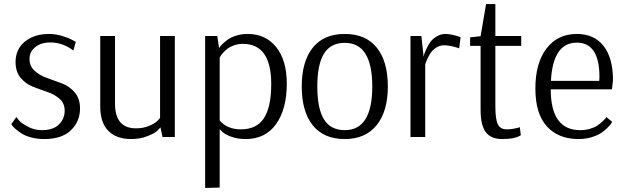

<svg xmlns="http://www.w3.org/2000/svg" viewBox="-20 -678 3085 950"><path d="M199 10Q165 10 136 2.5Q107 -5 89.5 -16Q72 -27 59 -38Q46 -49 41 -56L36 -64L61 -99Q66 -92 75 -81Q84 -70 116.5 -52Q149 -34 187 -34Q243 -34 271.5 -62Q300 -90 300 -130Q300 -167 275 -189Q250 -211 214.5 -223Q179 -235 143 -249Q107 -263 82 -293Q57 -323 57 -371Q57 -435 103.5 -472.5Q150 -510 223 -510Q255 -510 288 -500Q321 -490 338 -480L355 -471L343 -428Q290 -468 229 -468Q183 -468 154.5 -445Q126 -422 126 -387Q126 -350 152 -327Q178 -304 214.5 -291.5Q251 -279 287.5 -265Q324 -251 350 -220.5Q376 -190 376 -142Q376 -77 331 -33.5Q286 10 199 10Z M629 10Q556 10 516 -30.5Q476 -71 476 -151V-500H549V-166Q549 -43 653 -43Q689 -43 718.5 -55.5Q748 -68 760 -81L772 -94V-500H845V0H784L774 -48Q767 -39 755.5 -28.5Q744 -18 708.5 -4Q673 10 629 10Z M995 252V-500H1055L1064 -440Q1069 -448 1077 -456.5Q1085 -465 1102 -478.5Q1119 -492 1146 -501Q1173 -510 1206 -510Q1294 -510 1346.5 -445Q1399 -380 1399 -264Q1399 -138 1346 -64Q1293 10 1196 10Q1155 10 1123 -2Q1091 -14 1080 -26L1068 -38H1067V250ZM1172 -38Q1250 -38 1286 -93.5Q1322 -149 1322 -262Q1322 -461 1182 -461Q1159 -461 1138.5 -454Q1118 -447 1105.5 -437Q1093 -427 1084 -417Q1075 -407 1071 -400L1067 -393V-82Q1104 -38 1172 -38Z M1686 10Q1582 10 1527.5 -58Q1473 -126 1473 -250Q1473 -374 1527.5 -442Q1582 -510 1686 -510Q1790 -510 1844.5 -442Q1899 -374 1899 -250Q1899 -127 1843.5 -58.5Q1788 10 1686 10ZM1686 -34Q1822 -34 1822 -250Q1822 -466 1686 -466Q1616 -466 1583 -412.5Q1550 -359 1550 -250Q1550 -141 1583 -87.5Q1616 -34 1686 -34Z M2011 0V-500H2065L2076 -397Q2077 -402 2079 -409.5Q2081 -417 2090 -436.5Q2099 -456 2110 -471Q2121 -486 2141 -498Q2161 -510 2185 -510Q2199 -510 2217.5 -506Q2236 -502 2247 -498L2259 -494L2252 -439Q2208 -454 2177 -454Q2155 -454 2136 -441Q2117 -428 2106.5 -409.5Q2096 -391 2091 -379Q2086 -367 2084 -360V0Z M2464 10Q2410 10 2384 -23.5Q2358 -57 2358 -134V-451H2306V-493L2358 -499L2385 -658H2431V-500H2559V-451H2431V-152Q2431 -87 2443.5 -62.5Q2456 -38 2487 -38Q2505 -38 2521 -41Q2537 -44 2544 -46L2552 -49L2557 -9Q2529 10 2464 10Z M2843 10Q2743 10 2686 -52.5Q2629 -115 2629 -240Q2629 -366 2684 -438Q2739 -510 2834 -510Q2920 -510 2966.5 -450.5Q3013 -391 3013 -282L3008 -236H2705Q2705 -34 2851 -34Q2876 -34 2898.5 -40.5Q2921 -47 2935 -56.5Q2949 -66 2960 -76Q2971 -86 2976 -92L2980 -99L3009 -75Q3007 -72 3003.5 -66Q3000 -60 2985.5 -45.5Q2971 -31 2953.5 -19.5Q2936 -8 2906.5 1Q2877 10 2843 10ZM2706 -278H2945Q2946 -288 2946 -297Q2946 -467 2834 -467Q2716 -467 2706 -278Z"/></svg>

Font: Arsenal
Style: Regular
Weight: 400
Designer: Andrij Shevchenko
Foundry: Stairsfor
Version: Version 2.001;PS 002.001;hotconv 1.0.88;makeotf.lib2.5.64775